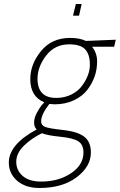

<svg xmlns="http://www.w3.org/2000/svg" viewBox="-20 -698 597 957"><path d="M329 -509Q378 -509 408 -494L557 -500L549 -465H439Q464 -433 464 -392.5Q464 -352 452 -317.5Q440 -283 416 -251Q392 -219 349 -198.5Q306 -178 252 -178L226 -180Q185 -127 185 -94Q185 -74 203.5 -66Q222 -58 294.5 -50Q367 -42 400 -16.5Q433 9 433 62Q433 132 362 185.5Q291 239 177 239Q107 239 65.5 203Q24 167 24 112Q24 22 163 -53Q150 -64 150 -87Q150 -110 163 -134.5Q176 -159 188 -174L201 -188Q131 -216 131 -304Q131 -378 184.5 -443.5Q238 -509 329 -509ZM185 207Q272 207 334 165.5Q396 124 396 62Q396 23 370.5 6.5Q345 -10 280 -16.5Q215 -23 189 -34Q136 -8 98.5 29Q61 66 61 108.5Q61 151 93 179Q125 207 185 207ZM260 -210Q303 -210 337 -227.5Q371 -245 390 -272Q428 -324 428 -375.5Q428 -427 404.5 -452Q381 -477 325 -477Q253 -477 210 -421Q167 -365 167 -306Q167 -210 260 -210ZM344 -620 358 -678H387L374 -620Z"/></svg>

Font: Titillium Web ExtraLight
Style: Italic
Weight: 275
Italic angle: -13°
Version: Version 1.002;PS 57.000;hotconv 1.0.70;makeotf.lib2.5.55311